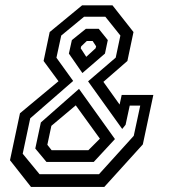

<svg xmlns="http://www.w3.org/2000/svg" viewBox="-20 -720 681 740"><path d="M99.5 0.5 18.5 -102.5 57 -283.5 205.5 -407 148 -485 171.5 -596.5 296.5 -699.5H413.5L494.5 -596.5L471 -485L378.5 -404.5L441 -317L449 -354H571L530.5 -163.5L382 0.5ZM179 -141H320.5L365 -185.5L272 -314L178 -235L162.5 -162ZM159 -96 116 -147.5 137.5 -248 284.5 -377.5 423 -184 341.5 -96ZM132.5 -48.5H361.5L495.5 -196.5L520.5 -313H480L464 -239L451 -223L319.5 -406.5L426 -498L444 -583L386 -655.5H304L216 -583L197.5 -497.5L262 -408L96.5 -264L67.5 -127.5ZM297.5 -438.5 245.5 -513.5 257 -565.5 311 -609H360.5L395.5 -565.5L384.5 -513.5ZM312.5 -501 348.5 -534 350.5 -541.5 337 -562H314.5L293 -541.5L291 -534Z"/></svg>

Font: Tourney Medium
Style: Italic
Weight: 500
Italic angle: -12°
Version: Version 1.015